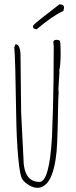

<svg xmlns="http://www.w3.org/2000/svg" viewBox="-20 -865 358 900"><path d="M152.3 -728Q134.3 -728 134.3 -742.7Q134.3 -748.5 193.6 -794.2Q252.9 -839.8 258.3 -844.7Q280.3 -844.7 280.3 -829.1Q280.3 -828.6 277.3 -814Q227.1 -791.5 152.3 -728ZM253.9 -449.2 254.9 -429.2Q252.9 -403.8 252.2 -360.8Q251.5 -317.9 250.7 -279.3Q250 -240.7 248 -195.8Q246.1 -150.9 240.2 -115.2Q226.6 -30.3 195.8 -2Q162.6 29.3 118.2 4.4Q99.1 -6.3 86.2 -22.5Q73.2 -38.6 65.4 -126.2Q57.6 -213.9 56.2 -311Q51.8 -603 46.9 -644L53.2 -658.2Q76.2 -655.3 76.2 -603L79.1 -337.9L89.8 -126Q89.8 -12.2 165 -12.2Q211.4 -12.2 223.6 -221.7Q224.6 -235.8 228.3 -356.9Q231.9 -478 231.9 -648.9L230 -667Q230 -678.2 244.4 -678.2Q258.8 -678.2 261.5 -671.6Q264.2 -665 264.2 -612.5Q264.2 -560.1 257.8 -535.2Q258.8 -533.2 258.8 -528.8Q258.8 -528.8 253.9 -449.2Z"/></svg>

Font: Amatic SC
Style: Regular
Weight: 400
Version: Version 1.004